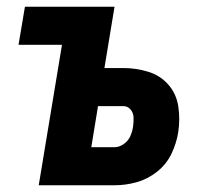

<svg xmlns="http://www.w3.org/2000/svg" viewBox="-20 -550 616 570"><path d="M95 0H320Q353 0 385.5 -9Q418 -18 446 -40Q474 -62 489 -93.5Q504 -125 509 -157Q515 -195 509.5 -233Q504 -271 480 -298.5Q456 -326 420 -337Q384 -348 346 -348H290L320 -530H54L35 -417H164ZM251 -113 271 -235H346Q359 -235 367.5 -225Q376 -215 376.5 -201.5Q377 -188 375 -174Q373 -160 367 -146Q361 -132 347.5 -122.5Q334 -113 320 -113Z"/></svg>

Font: Iosevka Sparkle Extrabold
Style: Italic
Weight: 800
Italic angle: -9°
Designer: Belleve Invis
Foundry: Belleve Invis
Version: Version 4.5.0; ttfautohint (v1.8.3)